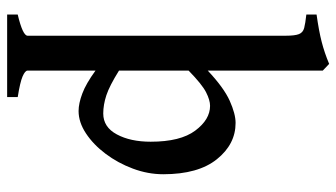

<svg xmlns="http://www.w3.org/2000/svg" viewBox="-230 -526 978 559"><g transform="rotate(90 259.5 -247.0)"><path d="M487.8 -232.9Q487.8 -188 471.4 -144.3Q455.1 -100.6 428.2 -64.9Q401.4 -29.3 368.9 -7.8Q336.4 13.7 303.7 13.7Q281.7 13.7 252.9 2.9Q224.1 -7.8 186 -35.6V162.1Q186 169.4 203.1 176.8Q220.2 184.1 263.2 190.9V221.7H22.9V190.9Q84.5 176.3 84.5 162.1V-588.9Q84.5 -616.2 79.8 -627.9Q75.2 -639.6 62 -643.1Q48.8 -646.5 22.9 -649.4V-679.2Q71.3 -686 102.5 -694.1Q133.8 -702.1 166.5 -715.8L186 -697.3V-362.3Q235.8 -409.2 273.9 -426.3Q312 -443.4 338.4 -443.4Q400.4 -443.4 444.1 -388.9Q487.8 -334.5 487.8 -232.9ZM393.1 -196.3Q393.1 -282.7 360.8 -325.9Q328.6 -369.1 288.6 -369.1Q272 -369.1 249 -357.4Q226.1 -345.7 186 -306.6V-104Q230.5 -76.2 258.1 -67.1Q285.6 -58.1 311 -58.1Q350.6 -58.1 371.8 -97.7Q393.1 -137.2 393.1 -196.3Z"/></g></svg>

Font: Namdhinggo SemiBold
Style: Regular
Weight: 600
Designer: Victor Gaultney
Foundry: SIL International
Version: Version 3.001